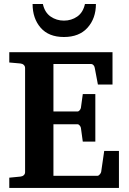

<svg xmlns="http://www.w3.org/2000/svg" viewBox="-20 -929 638 949"><path d="M567.9 0H25.9V-50.8L81.1 -56.2Q90.8 -57.1 97.4 -63Q104 -68.8 104 -78.1V-592.8Q104 -602.1 97.4 -608.2Q90.8 -614.3 81.1 -615.2L25.9 -620.1V-670.9H536.1V-511.2H463.9L448.2 -594.2Q446.8 -602.1 441.7 -607.4Q436.5 -612.8 430.2 -612.8H244.1V-377.9H362.8Q368.7 -377.9 373.8 -384Q378.9 -390.1 379.9 -396L389.2 -463.9H451.2V-229H389.2L379.9 -296.9Q378.9 -302.7 373.8 -308.8Q368.7 -314.9 362.8 -314.9H244.1V-60.1H461.9Q467.3 -60.1 473.1 -66.9Q479 -73.7 480 -79.1L495.1 -183.1H567.9ZM454.1 -909.2Q454.1 -838.4 412.8 -792.2Q371.6 -746.1 295.9 -746.1Q220.7 -746.1 180.9 -792Q141.1 -837.9 141.1 -909.2H191.9Q201.2 -867.2 230.2 -847.2Q259.3 -827.1 295.9 -827.1Q333 -827.1 361.8 -847.2Q390.6 -867.2 399.9 -909.2Z"/></svg>

Font: Veleka
Style: Bold
Weight: 700
Designer: Stefan Peev, Context Ltd, 2016; SIL International, 1997-2014.
Foundry: Stefan Peev, Context Ltd, 2016
Version: Version 1.000